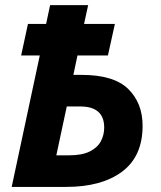

<svg xmlns="http://www.w3.org/2000/svg" viewBox="-20 -734 632 754"><path d="M25.9 0 136.2 -516.1H63L89.8 -640.1H161.1L176.8 -713.9H326.2L310.1 -640.1H431.2L403.8 -516.1H284.2L268.1 -439.9H300.8Q427.2 -439.9 483.6 -384.5Q540 -329.1 540 -240.2Q540 -120.1 459.7 -60.1Q379.4 0 240.2 0ZM201.2 -124H250Q302.2 -124 332.5 -139.2Q362.8 -154.3 376 -179.2Q389.2 -204.1 389.2 -232.9Q389.2 -315.9 294.9 -315.9H242.2Z"/></svg>

Font: Open Sans
Style: Bold Italic
Weight: 700
Italic angle: -12°
Designer: Monotype Design Team
Foundry: Monotype Imaging Inc.
Version: Version 3.003; ttfautohint (v1.8.4)